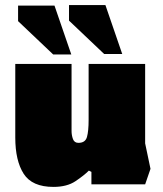

<svg xmlns="http://www.w3.org/2000/svg" viewBox="-20 -724 641 754"><path d="M190 10Q106 10 73 -41.5Q40 -93 40 -184V-473H261V-210Q261 -193 266.5 -178Q272 -163 288 -163Q315 -163 321.5 -186Q328 -209 328 -253V-473H550V-161L571 -61L550 0H339V-49L329 -54Q310 -35 276.5 -12.5Q243 10 190 10ZM260 -510 194 -702H51V-641L189 -510ZM460 -512 394 -704H251V-643L389 -512Z"/></svg>

Font: Rowdies
Style: Bold
Weight: 700
Designer: Jaikishan Patel
Version: Version 1.000; ttfautohint (v1.8.3)